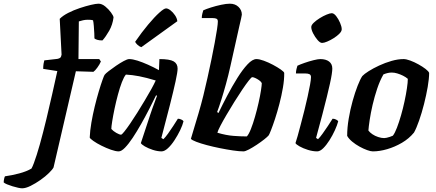

<svg xmlns="http://www.w3.org/2000/svg" viewBox="-192 -820 2362 1040"><path d="M-72.5 200Q-79.5 200 -93.8 197Q-108 194 -124.2 189Q-140.5 184 -153.8 178.5Q-167 173 -172 168Q-172 159.5 -169.5 148.2Q-167 137 -165 135Q-128.5 130 -88.5 119.5Q-48.5 109 -21.5 93Q-15.5 82.5 -8.5 63.5Q-1.5 44.5 6.8 19Q15 -6.5 23.8 -37.8Q32.5 -69 41.5 -104Q50.5 -139 59.5 -176Q77 -250.5 90.8 -310.5Q104.5 -370.5 118.5 -435L42 -447Q42 -462 44 -474.8Q46 -487.5 48 -493L118.5 -501Q129.5 -503 134.5 -507.5Q139.5 -512 141.5 -524L131.5 -718Q148 -735 177.2 -750Q206.5 -765 239.5 -776Q272.5 -787 300.2 -793.5Q328 -800 341.5 -800Q360 -800 378.2 -785Q396.5 -770 409.2 -752.5Q422 -735 423 -726Q418 -686 399.5 -653.5Q381 -621 363 -601Q345 -601 334.2 -604.5Q323.5 -608 319.5 -612Q319.5 -619.5 318.8 -639Q318 -658.5 316.2 -679.2Q314.5 -700 312 -710Q306 -712 298.2 -712.5Q290.5 -713 283.5 -713Q270 -713 257.8 -710.2Q245.5 -707.5 235 -704L233 -500H345.5L354.5 -487Q347.5 -470.5 335.2 -453.8Q323 -437 314 -431L219 -434L98 87Q92.5 98 73.2 117Q54 136 27.2 154.8Q0.5 173.5 -26.2 186.8Q-53 200 -72.5 200Z M451 0Q434.5 0 409 -9Q383.5 -18 357.5 -31Q331.5 -44 313.8 -56.5Q296 -69 294 -75Q295.5 -112 303 -155.8Q310.5 -199.5 321.2 -243.5Q332 -287.5 343 -324.5Q354 -361.5 362.8 -386Q371.5 -410.5 374.5 -414.5Q379.5 -421.5 397.2 -435.2Q415 -449 437 -464Q459 -479 478.5 -489.5Q498 -500 507.5 -500Q526.5 -500 553 -491.5Q579.5 -483 609.8 -469.5Q640 -456 669 -440L671.5 -500Q727.5 -500 748.8 -487.5Q770 -475 770 -448.5Q770 -430 759 -379.5Q748 -329 728.5 -251.8Q709 -174.5 682 -73L693 -66Q704 -76.5 718 -96Q732 -115.5 746.5 -137.8Q761 -160 771.5 -177Q780.5 -177 790.2 -172.5Q800 -168 802 -163Q797 -142 783.8 -114.5Q770.5 -87 753.2 -60.5Q736 -34 717.5 -17Q699 0 683 0Q661 0 635.8 -8.2Q610.5 -16.5 592.2 -27.2Q574 -38 571 -45L622.5 -201Q629 -220 634.5 -235.8Q640 -251.5 646 -267Q652 -282.5 658.5 -301L653.5 -304Q637 -270 616 -229Q595 -188 572 -147.5Q549 -107 526.8 -73.5Q504.5 -40 485 -20Q465.5 0 451 0ZM463.5 -90.5Q468 -90.5 481.2 -107Q494.5 -123.5 513 -150.5Q531.5 -177.5 552 -210.2Q572.5 -243 592.2 -276Q612 -309 627.8 -337.5Q643.5 -366 651.5 -384Q600.5 -399.5 561.8 -407Q523 -414.5 490 -416Q479.5 -404 468.2 -374.8Q457 -345.5 446.8 -307.5Q436.5 -269.5 428.5 -231.2Q420.5 -193 415.8 -163.2Q411 -133.5 411 -121.5Q421 -110 438 -100.2Q455 -90.5 463.5 -90.5ZM573.5 -564.5Q562.5 -568 552.8 -577.2Q543 -586.5 540 -593.5Q576.5 -646.5 610.8 -687.2Q645 -728 670.8 -751.2Q696.5 -774.5 707.5 -774.5Q718 -774.5 731.5 -764Q745 -753.5 756 -737.2Q767 -721 768.5 -705Z M1127 0Q1104 0 1070.2 -5Q1036.5 -10 999.2 -17.5Q962 -25 928.2 -34Q894.5 -43 871 -52Q847.5 -61 842 -68Q846 -82 857.2 -119Q868.5 -156 883 -205Q897.5 -254 909.5 -302.5Q921 -349 932.2 -399.8Q943.5 -450.5 953.5 -499Q963.5 -547.5 971.2 -589.2Q979 -631 983.5 -661Q988 -691 988 -703.5Q988 -715 980.8 -718.5Q973.5 -722 961 -722H901Q901 -734.5 904 -746Q907 -757.5 909 -764Q924 -771 950.8 -779.5Q977.5 -788 1005.8 -794Q1034 -800 1053 -800Q1082 -800 1100 -782.5Q1118 -765 1118 -740.5Q1118 -736.5 1114 -720Q1110 -703.5 1104 -676.5L1055.5 -459.5Q1045 -412 1032 -365Q1019 -318 1006.5 -278.5Q994 -239 984 -213L991.5 -208Q1012.5 -252 1039 -302.2Q1065.5 -352.5 1093.8 -397.8Q1122 -443 1148.8 -471.5Q1175.5 -500 1197 -500Q1213 -500 1237.5 -491Q1262 -482 1286.5 -469Q1311 -456 1328.8 -443.5Q1346.5 -431 1347.5 -425Q1348 -389 1340.5 -345.2Q1333 -301.5 1321.5 -257.5Q1310 -213.5 1297.8 -176.2Q1285.5 -139 1276 -115Q1266.5 -91 1263.5 -87Q1257.5 -79.5 1239.5 -65.2Q1221.5 -51 1199 -36Q1176.5 -21 1156.5 -10.5Q1136.5 0 1127 0ZM1145 -81Q1155.5 -92 1167 -121Q1178.5 -150 1189.2 -187.5Q1200 -225 1208.5 -262.8Q1217 -300.5 1221.5 -329.5Q1226 -358.5 1226 -370Q1221.5 -378.5 1211 -385.8Q1200.5 -393 1190.5 -397.5Q1180.5 -402 1174 -402Q1170 -402 1155.2 -383.2Q1140.5 -364.5 1120 -334Q1099.5 -303.5 1077.2 -267.8Q1055 -232 1035 -198Q1015 -164 1001.5 -138Q988 -112 985.5 -101Q1033 -87 1072.5 -84Q1112 -81 1145 -81Z M1526 0Q1502 0 1475.8 -8.2Q1449.5 -16.5 1430.5 -27.2Q1411.5 -38 1408.5 -45Q1413 -57 1420.5 -84.2Q1428 -111.5 1437.5 -147.5Q1447 -183.5 1456.8 -222.2Q1466.5 -261 1474.5 -297.5Q1482.5 -334 1487.5 -361.5Q1492.5 -389 1492.5 -402Q1492.5 -414 1484.5 -418Q1476.5 -422 1462.5 -422H1411Q1411 -434 1414 -446Q1417 -458 1419 -464Q1433.5 -471 1458 -479.5Q1482.5 -488 1506.5 -494Q1530.5 -500 1543 -500Q1573 -500 1590.5 -486.8Q1608 -473.5 1608 -448.5Q1608 -438 1605 -417.8Q1602 -397.5 1595.2 -367Q1588.5 -336.5 1578.2 -294.5Q1568 -252.5 1553.5 -197.5Q1539 -142.5 1520 -73L1530.5 -66Q1541 -76 1555.2 -95.8Q1569.5 -115.5 1584.5 -138.2Q1599.5 -161 1609.5 -177Q1619 -177 1628.2 -172.5Q1637.5 -168 1640 -163Q1634.5 -142 1622 -114.5Q1609.5 -87 1592.8 -60.5Q1576 -34 1558.8 -17Q1541.5 0 1526 0ZM1552.5 -587.5Q1541.8 -587.5 1528.2 -603.2Q1514.5 -619 1504.2 -639.1Q1494 -659.3 1494 -673.5Q1494 -684 1507.2 -696.7Q1520.5 -709.5 1539.8 -721.5Q1559 -733.5 1577.3 -741Q1595.6 -748.5 1605 -748.5Q1616.7 -748.5 1629.1 -732.6Q1641.4 -716.7 1650.2 -696.1Q1659 -675.5 1659 -661.5Q1659 -650.5 1646.6 -637.8Q1634.2 -625.1 1615.8 -613.5Q1597.5 -602 1580.3 -594.8Q1563.2 -587.5 1552.5 -587.5Z M1827.5 0Q1816 0 1796.5 -7Q1777 -14 1755.2 -26Q1733.5 -38 1715.5 -53Q1697.5 -68 1688.5 -84Q1688.5 -128 1696.8 -177.2Q1705 -226.5 1718 -273Q1731 -319.5 1745 -355.2Q1759 -391 1770.5 -408Q1780.5 -419 1805 -434.5Q1829.5 -450 1861.8 -465Q1894 -480 1928.8 -490Q1963.5 -500 1994 -500Q2008.5 -500 2030.2 -492Q2052 -484 2074.5 -471.5Q2097 -459 2113.2 -446.5Q2129.5 -434 2132.5 -425Q2132.5 -394.5 2124.8 -349.5Q2117 -304.5 2104.8 -256.2Q2092.5 -208 2078 -166.5Q2063.5 -125 2050.5 -102Q2023.5 -69 1985 -46.5Q1946.5 -24 1905.2 -12Q1864 0 1827.5 0ZM1889 -72Q1894.5 -72 1902.5 -73.8Q1910.5 -75.5 1919.5 -78.5Q1928.5 -81.5 1936 -85Q1947 -99 1958.2 -128.5Q1969.5 -158 1980.2 -195.2Q1991 -232.5 1999.2 -271Q2007.5 -309.5 2012.2 -341.8Q2017 -374 2017 -393Q2006 -402.5 1991 -410Q1976 -417.5 1960.2 -422.2Q1944.5 -427 1930.5 -427Q1919 -427 1908 -424.5Q1897 -422 1885 -417Q1865.5 -383 1851 -339.5Q1836.5 -296 1826.2 -251.8Q1816 -207.5 1810.5 -170.8Q1805 -134 1803.5 -113Q1811 -102.5 1825 -93Q1839 -83.5 1856.5 -77.8Q1874 -72 1889 -72Z"/></svg>

Font: Texturina Medium
Style: Italic
Weight: 500
Italic angle: -11°
Designer: Guillermo Torres Carreño
Foundry: Omnibus-Type
Version: Version 1.002